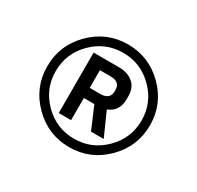

<svg xmlns="http://www.w3.org/2000/svg" viewBox="-78 -901 486 473"><g transform="rotate(30 165.0 -665.0)"><path d="M62 -562Q19 -605 19 -665Q19 -725.1 62 -768.1Q105 -811 165 -811Q225.1 -811 268.1 -768.1Q311 -725.1 311 -665Q311 -605 268.1 -562Q225.1 -519 165 -519Q105 -519 62 -562ZM78.9 -751.2Q43 -715.3 43 -665Q43 -614.7 78.9 -578.9Q114.7 -543 165 -543Q215.3 -543 251.2 -578.9Q287.1 -614.7 287.1 -665Q287.1 -715.3 251.2 -751.2Q215.3 -787.1 165 -787.1Q114.7 -787.1 78.9 -751.2ZM229 -692.9Q229 -657.2 199.2 -646L229 -579.1H192.9L166 -642.1H136.2V-579.1H101.1V-751H172.9Q198.2 -751 213.6 -738Q229 -725.1 229 -700.2ZM193.8 -698.2Q193.8 -721.2 166 -721.2H136.2V-670.9H166Q193.8 -670.9 193.8 -694.8Z"/></g></svg>

Font: Cooper Hewitt
Style: Book
Weight: 705
Designer: Village Type and Design LLC
Foundry: Cooper Hewitt Smithsonian Design Museum
Version: 1.000